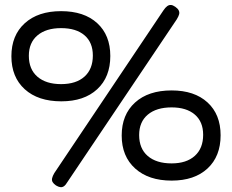

<svg xmlns="http://www.w3.org/2000/svg" viewBox="-20 -734 955 792"><path d="M211 31Q201 24 197 17Q193 10 195 1Q197 -8 204 -20L654 -691Q662 -703 669.5 -708.5Q677 -714 685 -713.5Q693 -713 703 -706Q713 -699 717 -691.5Q721 -684 719 -675.5Q717 -667 709 -654L258 17Q251 29 244 34Q237 39 229 38Q221 37 211 31ZM233 -316Q137 -316 82 -366Q27 -416 27 -502Q27 -588 82 -638Q137 -688 232 -688Q327 -688 381 -638.5Q435 -589 435 -503Q435 -416 381 -366Q327 -316 233 -316ZM232 -387Q294 -387 328.5 -418Q363 -449 363 -505Q363 -559 328.5 -588.5Q294 -618 232 -618Q170 -618 134.5 -588Q99 -558 99 -504Q99 -448 134.5 -417.5Q170 -387 232 -387ZM688 11Q593 11 537.5 -39Q482 -89 482 -175Q482 -261 537 -311Q592 -361 688 -361Q782 -361 836 -311.5Q890 -262 890 -176Q890 -89 836 -39Q782 11 688 11ZM688 -60Q749 -60 783.5 -91Q818 -122 818 -178Q818 -232 783.5 -261.5Q749 -291 688 -291Q625 -291 589.5 -261Q554 -231 554 -177Q554 -121 589.5 -90.5Q625 -60 688 -60Z"/></svg>

Font: Fredoka SemiExpanded
Style: Regular
Weight: 400
Width: 6
Designer: Ben Nathan
Foundry: Milena B. Brandão, Ben Nathan
Version: Version 2.001